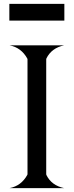

<svg xmlns="http://www.w3.org/2000/svg" viewBox="-20 -972 381 992"><path d="M29.3 0Q89.8 -11.7 121.1 -68.4L122.1 -72.3V-665.5L121.1 -669.4Q89.8 -726.1 29.3 -737.8H311.5Q246.1 -724.1 219.7 -669.9L218.8 -665.5V-72.3L219.7 -67.9Q246.1 -13.7 311.5 0ZM28.3 -952.1H312.5V-865.7H28.3Z"/></svg>

Font: Modern Antiqua
Style: Regular
Weight: 500
Version: Version 1.0